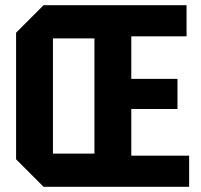

<svg xmlns="http://www.w3.org/2000/svg" viewBox="-20 -720 773 740"><path d="M42 -106V-594L148 -700H699V-580H486V-416H664V-300H486V-120H709V0H148ZM184 -572V-128H344V-572Z"/></svg>

Font: Tektur SemiCondensed SemiBold
Style: Regular
Weight: 600
Width: 4
Designer: Adam Jagosz
Foundry: Adam Jagosz
Version: Version 1.005;gftools[0.9.30]